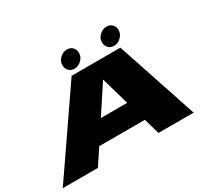

<svg xmlns="http://www.w3.org/2000/svg" viewBox="-162 -1126 1518 1395"><g transform="rotate(-30 597.0 -429.0)"><path d="M-0.5 0 463.5 -675H872.5L1097.5 0H802.5L764.5 -132H381.5L294.5 0ZM494 -303H715L648 -536H647ZM508 -709Q479.5 -709 461.5 -727.8Q443.5 -746.5 443.5 -774Q443.5 -808 469.8 -833Q496 -858 529 -858Q557.5 -858 575.5 -839.2Q593.5 -820.5 593.5 -793Q593.5 -759.5 567.2 -734.2Q541 -709 508 -709ZM840 -709Q811.5 -709 793.5 -727.8Q775.5 -746.5 775.5 -774Q775.5 -808 801.8 -833Q828 -858 861 -858Q889.5 -858 907.5 -839.2Q925.5 -820.5 925.5 -793Q925.5 -759.5 899.2 -734.2Q873 -709 840 -709Z"/></g></svg>

Font: Anybody UltraExpanded Black
Style: Italic
Weight: 900
Width: 9
Italic angle: -10°
Designer: Tyler Finck
Foundry: Etcetera Type Company
Version: Version 1.010; ttfautohint (v1.8.3) -l 8 -r 50 -G 200 -x 14 